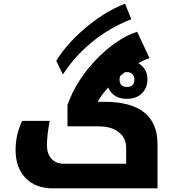

<svg xmlns="http://www.w3.org/2000/svg" viewBox="-20 -1027 954 1047"><path d="M268 0Q174 0 119.5 -56Q65 -112 65 -209Q65 -252 74 -291Q83 -330 101 -368H251Q236 -289 236 -235Q236 -188 261 -161Q286 -134 328 -134H668V-220Q668 -275 627.5 -306.5Q587 -338 518 -338H348V-455Q372 -523 412.5 -586Q453 -649 504.5 -702.5Q556 -756 613 -795.5Q670 -835 728 -854L795 -710Q759 -698 717 -672Q675 -646 634.5 -611.5Q594 -577 561.5 -540Q529 -503 513 -472H548Q839 -472 839 -240V0ZM287 -695Q309 -733 347 -777.5Q385 -822 435.5 -866Q486 -910 544 -947Q602 -984 662 -1007L696 -922Q579 -877 483 -798.5Q387 -720 323 -621ZM672 -488Q622 -488 592.5 -516.5Q563 -545 563 -593Q563 -641 592 -669.5Q621 -698 672 -698Q720 -698 752 -669.5Q784 -641 784 -594Q784 -547 753.5 -517.5Q723 -488 672 -488ZM672 -553Q713 -553 713 -593Q713 -611 702 -622.5Q691 -634 672 -634Q653 -634 642.5 -622.5Q632 -611 632 -593Q632 -553 672 -553Z"/></svg>

Font: Noto Kufi Arabic ExtraBold
Style: Regular
Weight: 800
Designer: Monotype Design Team, David Williams, Khaled Hosny
Foundry: Google LLC
Version: Version 2.109; ttfautohint (v1.8.4.7-5d5b)